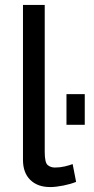

<svg xmlns="http://www.w3.org/2000/svg" viewBox="-20 -750 379 777"><path d="M73 -730H161V-135Q161 -92 173 -82Q185 -72 202 -72Q223 -72 242 -76.5Q261 -81 274 -86L288 -14Q266 -5 236 1Q206 7 183 7Q132 7 102.5 -22Q73 -51 73 -103ZM249 -245V-369H323V-245Z"/></svg>

Font: YasnoRaleway Medium
Style: Regular
Weight: 500
Designer: Matt McInerney, Pablo Impallari, Rodrigo Fuenzalida
Foundry: Matt McInerney, Pablo Impallari, Rodrigo Fuenzalida
Version: Version 4.026